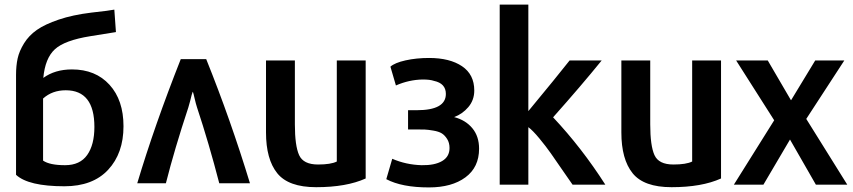

<svg xmlns="http://www.w3.org/2000/svg" viewBox="-20 -800 3724 838"><path d="M392 -246Q392 -406 267 -406Q208 -406 168 -370V-99Q197 -79 264 -79Q329 -79 360.5 -123.5Q392 -168 392 -246ZM50 -37V-473Q50 -513 57 -545Q64 -577 85 -611Q106 -645 141 -669.5Q176 -694 236.5 -714.5Q297 -735 379 -745Q461 -754 479 -758L486 -660L374 -642Q262 -624 219.5 -585Q177 -546 169 -460Q220 -497 294 -497Q397 -497 458 -430Q519 -363 519 -249Q519 -131 452 -59Q385 13 261 13Q104 13 50 -37Z M579 0Q654 -251 769 -542H880Q987 -276 1071 0H937Q892 -174 840 -331Q835 -346 829.5 -370Q824 -394 822 -399H821Q819 -395 816.5 -385.5Q814 -376 810 -359.5Q806 -343 802 -331Q742 -150 704 0Z M1576 -21Q1492 17 1360 17Q1239 17 1190 -44Q1141 -105 1141 -222V-536H1267V-257Q1267 -164 1285.5 -123Q1304 -82 1368 -82Q1424 -82 1450 -95V-536H1576Z M2071 -151Q2071 -70 2011.5 -26Q1952 18 1852 18Q1734 18 1666 -18L1692 -107Q1752 -81 1820 -79Q1877 -78 1909.5 -97Q1942 -116 1942 -154Q1942 -177 1931.5 -193.5Q1921 -210 1908 -218Q1895 -226 1871.5 -230Q1848 -234 1835 -234.5Q1822 -235 1799 -235H1761V-319H1799Q1926 -319 1926 -390Q1926 -436 1874 -447Q1857 -453 1825 -453Q1765 -452 1708 -427L1684 -509Q1703 -526 1750 -536.5Q1797 -547 1853 -547Q1943 -547 1996.5 -511Q2050 -475 2050 -405Q2050 -363 2024 -332.5Q1998 -302 1962 -289Q2012 -276 2041.5 -240.5Q2071 -205 2071 -151Z M2622 6H2479Q2471 -5 2438 -53Q2405 -101 2384 -131Q2363 -161 2334 -196Q2305 -231 2286 -245V6H2161V-780H2286V-315Q2411 -466 2466 -536H2606Q2516 -425 2394 -288Q2519 -155 2622 6Z M3127 -21Q3043 17 2911 17Q2790 17 2741 -44Q2692 -105 2692 -222V-536H2818V-257Q2818 -164 2836.5 -123Q2855 -82 2919 -82Q2975 -82 3001 -95V-536H3127Z M3678 6H3541L3428 -191L3312 6H3183L3359 -275L3193 -536H3331L3432 -363H3433L3538 -536H3665L3499 -281Z"/></svg>

Font: Repo
Style: DemiBold
Weight: 600
Designer: Stefan Peev
Foundry: Context Ltd
Version: Version 001.000